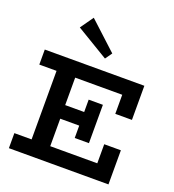

<svg xmlns="http://www.w3.org/2000/svg" viewBox="-171 -1123 1140 1255"><g transform="rotate(20 399.0 -495.5)"><path d="M34.6 0V-104.6H611.4V-237.3H727.2V0ZM154.5 -57.9V-619.9H284.1V-57.9ZM205.7 -295.8V-390.4H470.7V-295.8ZM416.2 -209.8V-476.4H515.1V-209.8ZM611.4 -448.7V-581.4H34.6V-686H727.2V-448.7ZM424.3 -765.3 200.4 -900.1 264.5 -990.9 457.9 -812.7Z"/></g></svg>

Font: BioRhyme ExtraBold
Style: Regular
Weight: 800
Designer: Aoife Mooney
Foundry: Aoife Mooney Type
Version: Version 1.600;gftools[0.9.33]